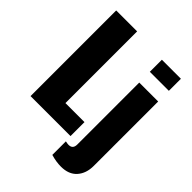

<svg xmlns="http://www.w3.org/2000/svg" viewBox="-274 -952 1284 1284"><g transform="rotate(45 368.0 -310.0)"><path d="M59 0V-810H257V-132H437V0ZM508 -679V-793H688V-679ZM536 190Q490 190 440 175V47Q460 51 469 51Q509 51 509 8V-578H688V31Q688 102 649 146Q610 190 536 190Z"/></g></svg>

Font: Oswald Heavy
Style: Regular
Weight: 400
Designer: Vernon Adams
Foundry: Vernon Adams
Version: Version 4.101